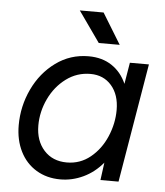

<svg xmlns="http://www.w3.org/2000/svg" viewBox="-52 -746 690 804"><g transform="rotate(5 293.5 -344.0)"><path d="M409 -74Q374 -32 327.5 -10Q281 12 231 12Q174 12 130 -14.5Q86 -41 62 -89Q38 -137 38 -199Q38 -279 72 -351Q106 -423 167 -467.5Q228 -512 305 -512Q362 -512 402.5 -485Q443 -458 464 -410L479 -500H559L475 0H399ZM252 -61Q308 -61 351 -96Q394 -131 417.5 -186Q441 -241 441 -298Q441 -362 407.5 -400.5Q374 -439 319 -439Q262 -439 216.5 -405Q171 -371 145.5 -317Q120 -263 120 -205Q120 -141 156 -101Q192 -61 252 -61ZM251 -700H351L430 -571H342Z"/></g></svg>

Font: Oak Sans
Style: Italic
Weight: 400
Italic angle: -9.49998°
Foundry: Erik Kennedy, Walven
Version: Version 1.000